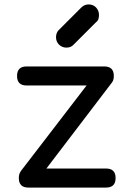

<svg xmlns="http://www.w3.org/2000/svg" viewBox="-20 -847 583 867"><path d="M140 -21 73 -73 424 -530 486 -475ZM108 0Q65 0 65 -43Q65 -86 108 -86H459Q502 -86 502 -43Q502 0 459 0ZM100 -461Q57 -461 57 -504Q57 -547 100 -547H451Q494 -547 494 -504Q494 -461 451 -461ZM280 -632Q260 -632 246.5 -645.5Q233 -659 233 -679Q233 -698 244 -710L347 -813Q361 -827 380 -827Q401 -827 414 -813Q427 -799 427 -779Q427 -770 424.5 -761.5Q422 -753 414 -747L312 -645Q300 -632 280 -632Z"/></svg>

Font: Comfortaa SemiBold
Style: Regular
Weight: 600
Designer: Johan Aakerlund
Foundry: Johan Aakerlund
Version: Version 3.104; ttfautohint (v1.8.1.43-b0c9)